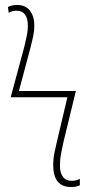

<svg xmlns="http://www.w3.org/2000/svg" viewBox="-20 -743 387 772"><path d="M301 2V-24Q286 -16 269 -16Q221 -16 221 -79Q221 -102 225.5 -125.5Q230 -149 234 -167L285 -377H56L103 -553Q109 -576 113.5 -597.5Q118 -619 118 -640Q118 -677 100.5 -700Q83 -723 49 -723Q27 -723 12 -715L15 -691Q28 -700 46 -700Q92 -700 92 -639Q92 -618 87.5 -598.5Q83 -579 78 -556L23 -352H251L209 -174Q204 -154 199 -129Q194 -104 194 -79Q194 9 266 9Q287 9 301 2Z"/></svg>

Font: Noto Sans Display SemiCondensed Thin
Style: Regular
Weight: 250
Width: 4
Designer: Monotype Design team
Foundry: Monotype Imaging Inc.
Version: 1.000